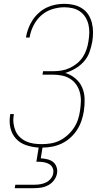

<svg xmlns="http://www.w3.org/2000/svg" viewBox="-20 -763 540 1003"><path d="M57 220 60 202H160Q175 202 190.5 199.5Q206 197 220.5 190Q235 183 245.5 170Q256 157 258 142Q261 127 255 114Q249 101 236.5 94Q224 87 209.5 84.5Q195 82 180 82H170L182 8Q149 6 117 -4.5Q85 -15 63.5 -38.5Q42 -62 34.5 -94.5Q27 -127 33 -162V-167H52V-162Q48 -141 50.5 -119.5Q53 -98 61 -79.5Q69 -61 83.5 -47Q98 -33 116.5 -24.5Q135 -16 156 -13Q177 -10 198 -10Q222 -10 246 -14Q270 -18 292 -29Q314 -40 333 -57Q352 -74 366 -95Q380 -116 387.5 -139Q395 -162 398 -185Q402 -210 402.5 -234Q403 -258 397 -280.5Q391 -303 378 -321.5Q365 -340 345.5 -352Q326 -364 302.5 -368.5Q279 -373 255 -373H202L205 -391H258Q279 -391 301 -394.5Q323 -398 343.5 -407.5Q364 -417 382 -431.5Q400 -446 412.5 -465Q425 -484 432 -505Q439 -526 442 -547Q446 -570 446.5 -592Q447 -614 442 -635Q437 -656 426 -673.5Q415 -691 398 -703Q381 -715 360 -720Q339 -725 316 -725Q285 -725 253 -715Q221 -705 196 -683Q171 -661 155.5 -630.5Q140 -600 135 -569V-567H116V-570Q120 -593 128.5 -615.5Q137 -638 150.5 -658.5Q164 -679 183 -696Q202 -713 224 -723.5Q246 -734 269.5 -738.5Q293 -743 316 -743Q342 -743 365.5 -737.5Q389 -732 409 -719Q429 -706 441.5 -686.5Q454 -667 460 -643.5Q466 -620 466 -595Q466 -570 462 -545Q457 -518 447.5 -491Q438 -464 418.5 -442Q399 -420 373.5 -405Q348 -390 321 -382Q350 -373 373.5 -353.5Q397 -334 409 -306.5Q421 -279 422 -247Q423 -215 418 -183V-182Q414 -157 405.5 -132Q397 -107 382.5 -84.5Q368 -62 347.5 -43.5Q327 -25 303 -13.5Q279 -2 253 3Q227 8 202 8L193 64Q210 65 227 69Q244 73 256.5 82.5Q269 92 275 108.5Q281 125 278 142Q275 161 262.5 178Q250 195 232 204.5Q214 214 195 217Q176 220 157 220Z"/></svg>

Font: Iosevka Curly Thin
Style: Italic
Weight: 100
Italic angle: -9°
Monospace: yes
Designer: Belleve Invis
Foundry: Belleve Invis
Version: Version 22.1.2; ttfautohint (v1.8.4)